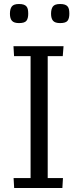

<svg xmlns="http://www.w3.org/2000/svg" viewBox="-20 -933 380 953"><path d="M46.9 -703.6H295.4L291.5 -654.3H216.8V-49.3H292.5L289.6 0H50.3L47.4 -49.3H131.8V-654.3H49.8ZM74.2 -913.1Q88.9 -913.1 97.9 -909.9Q106.9 -906.7 111.8 -900.6Q116.7 -894.5 118.4 -885.5Q120.1 -876.5 120.1 -864.7Q120.1 -841.3 111.1 -829.8Q102.1 -818.4 74.2 -818.4Q49.3 -818.4 39.3 -829.8Q29.3 -841.3 29.3 -864.7Q29.3 -888.7 38.6 -900.9Q47.9 -913.1 74.2 -913.1ZM278.3 -913.1Q293 -913.1 302 -909.9Q311 -906.7 315.9 -900.6Q320.8 -894.5 322.5 -885.5Q324.2 -876.5 324.2 -864.7Q324.2 -841.3 315.2 -829.8Q306.2 -818.4 278.3 -818.4Q253.4 -818.4 243.4 -829.8Q233.4 -841.3 233.4 -864.7Q233.4 -888.7 242.7 -900.9Q252 -913.1 278.3 -913.1Z"/></svg>

Font: Metrophobic
Style: Regular
Weight: 400
Designer: vernon adams
Foundry: vernon adams
Version: Version 1.000